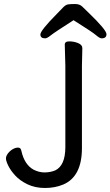

<svg xmlns="http://www.w3.org/2000/svg" viewBox="-20 -918 553 961"><path d="M348.1 -816.9Q251 -754.9 233.4 -740.5Q215.8 -726.1 206.1 -726.1Q182.1 -726.1 182.1 -745.6Q182.1 -765.1 265.1 -849.1Q285.2 -870.1 297.1 -882.1Q309.1 -894 320.6 -896Q332 -897.9 355.5 -897.9Q378.9 -897.9 391.8 -885Q404.8 -872.1 424.8 -853Q512.7 -768.1 512.9 -747.1Q513.2 -726.1 488.8 -726.1Q479 -726.1 460.7 -741.9Q442.4 -757.8 348.1 -816.9ZM392.1 -676.8 390.1 -587.9V-176.8Q390.1 -33.7 295.9 5.9Q254.9 22.9 205.3 22.9Q155.8 22.9 117.4 4.4Q79.1 -14.2 55.7 -40Q32.2 -65.9 21 -89.4Q9.8 -112.8 9.8 -125Q9.8 -137.2 19.8 -150.1Q29.8 -163.1 43.5 -171.1Q57.1 -179.2 70.6 -179.2Q84 -179.2 86.9 -163.1Q102.1 -94.2 147.9 -68.8Q175.8 -54.7 203.9 -54.9Q231.9 -55.2 255.9 -64.9Q306.6 -88.9 307.1 -180.2V-588.9L304.2 -694.8Q304.2 -710.9 326.7 -710.9Q349.1 -710.9 370.6 -702.4Q392.1 -693.8 392.1 -676.8Z"/></svg>

Font: LXGW WenKai Screen R
Style: Regular
Weight: 400
Designer: Fontworks Inc.
Version: Version 1.235;May 31, 2022